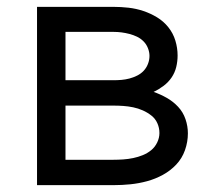

<svg xmlns="http://www.w3.org/2000/svg" viewBox="-20 -540 640 560"><path d="M88 0V-520H311Q333 -520 355 -517.5Q377 -515 398 -508Q419 -501 438 -489.5Q457 -478 471 -460.5Q485 -443 491.5 -421.5Q498 -400 498 -378Q498 -361 494 -344.5Q490 -328 480.5 -314Q471 -300 457 -289.5Q443 -279 428 -272Q448 -265 466.5 -254.5Q485 -244 499.5 -228.5Q514 -213 521 -192.5Q528 -172 528 -151Q528 -126 519.5 -102Q511 -78 494 -60Q477 -42 455 -30Q433 -18 409 -11.5Q385 -5 360.5 -2.5Q336 0 311 0ZM171 -306H311Q323 -306 334.5 -307Q346 -308 357.5 -311Q369 -314 380 -319.5Q391 -325 399 -333.5Q407 -342 411.5 -353.5Q416 -365 416 -377Q416 -388 411.5 -399.5Q407 -411 398.5 -419.5Q390 -428 379.5 -433Q369 -438 357.5 -441Q346 -444 334.5 -445.5Q323 -447 311 -447H171ZM171 -74H311Q325 -74 339.5 -75Q354 -76 368.5 -79Q383 -82 396.5 -87.5Q410 -93 421 -102Q432 -111 438.5 -124.5Q445 -138 445 -152Q445 -152 445 -152Q445 -152 445 -152Q445 -167 439 -180.5Q433 -194 421.5 -203Q410 -212 396.5 -218Q383 -224 368.5 -227Q354 -230 339.5 -231Q325 -232 311 -232H171Z"/></svg>

Font: Iosevka SS04 Extended
Style: Regular
Weight: 400
Width: 7
Monospace: yes
Designer: Belleve Invis
Foundry: Belleve Invis
Version: Version 19.0.0; ttfautohint (v1.8.4)